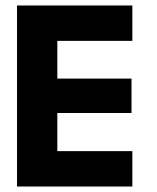

<svg xmlns="http://www.w3.org/2000/svg" viewBox="-20 -680 574 700"><path d="M42 -660H462.5V-531H189V-393.5H459.5V-268H189V-129H462.5V0H42Z"/></svg>

Font: League Spartan
Style: Bold
Weight: 700
Foundry: The League of Moveable Type
Version: Version 2.002